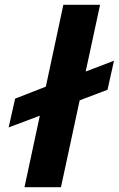

<svg xmlns="http://www.w3.org/2000/svg" viewBox="-20 -780 495 800"><path d="M82 0 146 -298 16 -249 43 -369 171 -419 244 -760H397L337 -482L455 -527L428 -406L312 -362L234 0Z"/></svg>

Font: Be Vietnam Pro
Style: Bold Italic
Weight: 700
Italic angle: -12°
Designer: Lam Bao, Tony Le, Vietanh Nguyen
Foundry: Yellow Type Foundry
Version: Version 1.002; ttfautohint (v1.8.3)